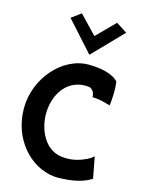

<svg xmlns="http://www.w3.org/2000/svg" viewBox="-147 -1095 889 1190"><g transform="rotate(15 298.0 -500.0)"><path d="M165 -966 337 -775 522 -966 452 -1011 337 -895 226 -1011ZM350 -715C180 -715 31 -541 31 -351C31 -153 165 -8 317 10C338 12 359 12 379 10C485 5 538 -25 558 -39L532 -176C527 -172 521 -167 514 -161C489 -145 442 -124 391 -119C367 -117 344 -118 323 -122C224 -140 172 -251 172 -352C172 -485 254 -600 391 -582C411 -573 424 -555 424 -526C480 -526 529 -505 540 -505C546 -556 548 -608 542 -657C526 -679 468 -715 350 -715Z"/></g></svg>

Font: Bluebird
Style: Nrw
Weight: 400
Designer: Jasper
Foundry: Cannot Into Space Fonts
Version: Version 0.98